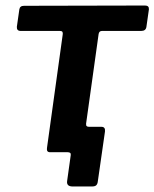

<svg xmlns="http://www.w3.org/2000/svg" viewBox="-20 -551 559 695"><path d="M243 124Q220 124 223 104L236 11Q238 0 225 0H179L192 -92H289L292 -103Q290 -92 302 -92H347Q362 -92 360 -75L334 106Q333 115 328.5 119.5Q324 124 313 124ZM491 -439H349Q339 -439 337 -428L279 -13Q278 0 263 0H161Q148 0 150 -15L207 -426Q208 -432 206 -435.5Q204 -439 197 -439H55Q40 -439 41 -454L50 -517Q52 -530 67 -530L505 -531Q520 -531 519 -517L510 -454Q508 -439 491 -439Z"/></svg>

Font: Libre Franklin SemiBold
Style: Italic
Weight: 600
Italic angle: -8°
Designer: Pablo Impallari, Rodrigo Fuenzalida, Nhung Nguyen
Foundry: Impallari Type
Version: Version 3.000